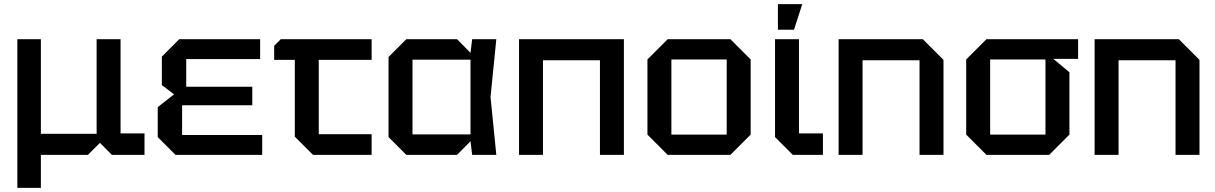

<svg xmlns="http://www.w3.org/2000/svg" viewBox="-20 -750 5886 930"><path d="M64 160V-560H178V-102H448V-560H564V-104H680V0H522L464 -58L406 0H178V160Z M830 0 744 -86V-231L823 -293L764 -338V-476L848 -560H1240V-464H882V-330H1202V-240H862V-96H1250V0Z M1408 -88V-460H1308V-528L1340 -560H1780V-460H1524V-100H1780V0H1496Z M1948 0 1862 -86V-474L1948 -560H2194L2259 -494L2267 -560H2384L2356 -280L2384 0H2267L2259 -66L2194 0ZM1978 -99H2259V-461H1978Z M2494 0V-560H3002V0H2886V-458H2610V0Z M3116 -98V-462L3214 -560H3518L3616 -462V-98L3518 0H3214ZM3232 -98H3500V-462H3232Z M3734 -560H3850V-104H3966V0H3820L3734 -86ZM3748 -606V-730H3866L3826 -606Z M4042 0V-560H4450L4550 -460V0H4434V-458H4158V0Z M4660 -98V-462L4758 -560H5202V-465H5082L5160 -400V-98L5062 0H4758ZM4776 -98H5044V-462H4776Z M5282 0V-560H5690L5790 -460V0H5674V-458H5398V0Z"/></svg>

Font: Tektur Medium
Style: Regular
Weight: 500
Designer: Adam Jagosz
Foundry: Adam Jagosz
Version: Version 1.005;gftools[0.9.30]